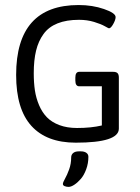

<svg xmlns="http://www.w3.org/2000/svg" viewBox="-20 -554 548 752"><path d="M276.7 4.8Q162.5 4.8 102.9 -61Q43.2 -126.8 43.2 -260.4Q43.2 -534.3 288.1 -534.3Q342.1 -534.3 387.4 -518.6Q432.8 -503 432.8 -487.1Q432.8 -476.4 423.5 -459.8Q414.2 -443.1 406.7 -443.1Q405.1 -443.1 390.4 -451.4Q375.7 -459.8 348.6 -468.1Q321.4 -476.4 289.7 -476.4Q240.2 -476.4 205.5 -462.5Q170.8 -448.7 150.6 -420.9Q130.4 -393.2 121.3 -355.7Q112.2 -318.3 112.2 -267.1Q112.2 -230.3 116.7 -200Q121.3 -169.6 133.2 -141.7Q145.1 -113.8 163.9 -94.5Q182.7 -75.3 212.6 -64Q242.6 -52.7 281.8 -52.7Q336.9 -52.7 378.9 -62.6V-216H290.5Q275.1 -216 275.1 -238.6V-250.1Q275.1 -272.7 290.5 -272.7H422.9Q435.2 -272.7 440.3 -267.5Q445.5 -262.4 445.5 -250.1V-50.3Q445.5 4.8 276.7 4.8ZM248.5 178Q240.6 178 233.5 175.2Q226.3 172.4 226.3 166.5Q226.3 160.5 234.4 146.3Q242.6 132 250.7 109.8Q258.8 87.6 258.8 62.6Q258.8 51.9 266.5 45.4Q274.3 38.8 288.9 38.8H296.5Q310.3 38.8 318.3 44.6Q326.2 50.3 326.2 60.2Q326.2 85.6 317.7 108.8Q309.2 132 296.7 146.5Q284.2 160.9 271.3 169.4Q258.4 178 248.5 178Z"/></svg>

Font: Jaldi
Style: Regular
Weight: 400
Designer: Pablo Cosgaya and Nicolas Silva
Foundry: Omnibus-Type
Version: Version 1.001;PS 001.001;hotconv 1.0.70;makeotf.lib2.5.58329